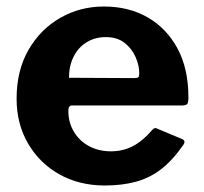

<svg xmlns="http://www.w3.org/2000/svg" viewBox="-20 -560 626 590"><path d="M190 -220Q190 -183 207.5 -154.5Q225 -126 254.5 -110.5Q284 -95 321 -95Q357 -95 387.5 -110.5Q418 -126 449 -162Q453 -166 456 -166.5Q459 -167 467 -163L539 -133Q553 -127 542 -113Q510 -67 475 -40Q440 -13 397.5 -1.5Q355 10 302 10Q224 10 163 -24Q102 -58 66.5 -118.5Q31 -179 31 -257Q31 -343 67.5 -406.5Q104 -470 165 -505Q226 -540 299 -540Q376 -540 434 -506.5Q492 -473 525.5 -411Q559 -349 559 -260Q559 -249 557 -243Q555 -237 542 -236H202Q196 -236 193 -232Q190 -228 190 -220ZM391 -320Q402 -320 405 -322.5Q408 -325 408 -334Q408 -359 396.5 -385Q385 -411 362.5 -428.5Q340 -446 305 -446Q272 -446 246 -430Q220 -414 206 -385.5Q192 -357 192 -321Z"/></svg>

Font: Libre Franklin Thin
Style: Bold
Weight: 700
Version: Version 3.000